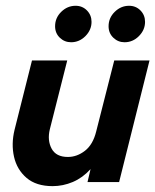

<svg xmlns="http://www.w3.org/2000/svg" viewBox="-20 -624 532 658"><path d="M160.4 13.9Q104.2 13.9 71.2 -14.2Q38.2 -42.4 28.1 -86.5Q18.1 -130.6 29.9 -179.2L89.6 -416.7H210.4L150.7 -180.6Q141.7 -143.1 156.9 -114.6Q172.2 -86.1 212.5 -86.1Q243.8 -86.1 271.2 -107.3Q298.6 -128.5 309.7 -173.6L371.5 -416.7H492.4L388.2 0H279.9L290.3 -44.4Q263.2 -14.6 229.5 -0.3Q195.8 13.9 160.4 13.9ZM223.6 -479.2Q201.1 -479.2 184.9 -494.8Q168.8 -510.4 168.8 -534Q168.8 -562.8 189.9 -583.5Q211.1 -604.2 239 -604.2Q262.3 -604.2 278 -588.2Q293.7 -572.2 293.7 -549.1Q293.7 -521.5 272.8 -500.3Q251.8 -479.2 223.6 -479.2ZM406.9 -479.2Q384.5 -479.2 368.3 -494.8Q352.1 -510.4 352.1 -534Q352.1 -562.8 373.3 -583.5Q394.4 -604.2 422.3 -604.2Q445.6 -604.2 461.4 -588.2Q477.1 -572.2 477.1 -549.1Q477.1 -521.5 456.1 -500.3Q435.2 -479.2 406.9 -479.2Z"/></svg>

Font: Afacad
Style: Italic
Weight: 400
Italic angle: -14°
Designer: Kristian Moeller
Foundry: Dicotype
Version: Version 1.000